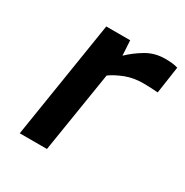

<svg xmlns="http://www.w3.org/2000/svg" viewBox="-131 -650 731 758"><g transform="rotate(30 234.0 -271.0)"><path d="M59 0 144 -536H253L257 -468Q287 -497 325 -519.5Q363 -542 410 -542Q428 -542 442 -540.5Q456 -539 468 -535L450 -412Q435 -413 418.5 -414Q402 -415 384 -415Q339 -415 303 -401Q267 -387 242 -369L183 0Z"/></g></svg>

Font: Exo Thin SemiBold
Style: Italic
Weight: 600
Italic angle: -9°
Version: Version 2.000